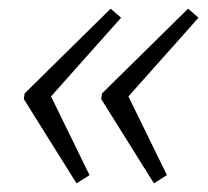

<svg xmlns="http://www.w3.org/2000/svg" viewBox="-20 -465 482 444"><path d="M157 -41 35 -236 37 -249 236 -445 260 -424 98 -242 187 -60ZM336 -41 214 -236 216 -249 415 -445 439 -424 277 -242 366 -60Z"/></svg>

Font: Piazzolla 8pt ExtraLight
Style: Italic
Weight: 250
Italic angle: -11.3°
Designer: Juan Pablo del Peral
Foundry: Huerta Tipografica
Version: Version 2.001